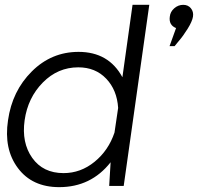

<svg xmlns="http://www.w3.org/2000/svg" viewBox="-20 -770 832 795"><path d="M598.1 -750 492.2 0H432.1L438 -98.1Q356.9 4.9 225.1 4.9Q113.3 4.9 54.2 -74Q-4.9 -152.8 13.2 -272Q30.3 -393.1 111.6 -474.1Q192.9 -555.2 305.2 -555.2Q430.2 -555.2 486.8 -450.2L528.8 -750ZM709 -653.8Q678.2 -666 683.1 -701.2Q685.1 -721.2 701.4 -735.6Q717.8 -750 738.8 -750Q758.8 -750 770.5 -735.6Q782.2 -721.2 779.1 -701.2Q775.9 -681.2 756.8 -650.6Q737.8 -620.1 720.2 -600.1L703.1 -579.1H682.1ZM243.2 -53.2Q314 -53.2 371.6 -100.1Q429.2 -147 454.1 -221.2L469.2 -323.2Q464.4 -397.5 419.7 -444.3Q375 -491.2 304.2 -491.2Q219.2 -491.2 157.2 -428.2Q95.2 -365.2 82 -272.2Q68.8 -179.2 113.5 -116.2Q158.2 -53.2 243.2 -53.2Z"/></svg>

Font: Oakes Grotesk
Style: Light Italic
Weight: 300
Designer: Samuel Oakes
Foundry: Samuel Oakes
Version: Version 1.0 | wf-rip DC20170320